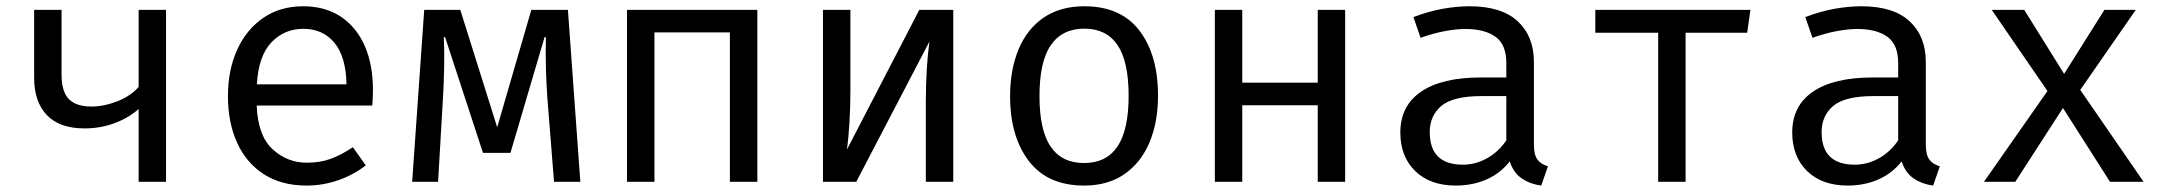

<svg xmlns="http://www.w3.org/2000/svg" viewBox="-20 -571 6809 603"><path d="M501.5 -540V0H415.4V-228.7Q384.6 -201 340.3 -184.4Q295.9 -167.7 245.6 -167.7Q167.2 -167.7 127.2 -209.5Q87.2 -251.3 87.2 -326.7V-540H173.3V-336.9Q173.3 -283.1 196.4 -259.7Q219.5 -236.4 267.2 -236.4Q306.2 -236.4 348.2 -252.8Q390.3 -269.2 415.4 -297.9V-540Z M786.2 -239.5Q789.7 -145.6 835.6 -102.8Q881.5 -60 944.1 -60Q985.6 -60 1019 -72.3Q1052.3 -84.6 1088.2 -108.7L1128.7 -51.8Q1091.3 -22.1 1042.6 -5.1Q993.8 11.8 943.1 11.8Q864.1 11.8 809 -23.6Q753.8 -59 724.9 -122.3Q695.9 -185.6 695.9 -269.2Q695.9 -351.3 724.9 -414.9Q753.8 -478.5 806.9 -514.9Q860 -551.3 931.8 -551.3Q1033.8 -551.3 1092.6 -480.5Q1151.3 -409.7 1151.3 -286.7Q1151.3 -272.8 1150.5 -260.5Q1149.7 -248.2 1149.2 -239.5ZM932.8 -480.5Q872.8 -480.5 832.3 -437.9Q791.8 -395.4 786.7 -306.2H1068.2Q1066.7 -392.8 1030.3 -436.7Q993.8 -480.5 932.8 -480.5Z M1763.6 -540 1802.6 0H1720L1699 -264.1Q1695.9 -307.7 1694.6 -353.8Q1693.3 -400 1694.4 -454.4H1690.3L1583.1 -90.8H1496.9L1377.9 -454.4H1373.8Q1375.9 -410.3 1374.9 -359.5Q1373.8 -308.7 1371.3 -265.6L1355.9 0H1274.4L1312.3 -540H1425.6L1541.5 -171.3L1648.7 -540Z M2272.3 0V-469.2H2035.4V0H1949.2V-540H2358.5V0Z M2973.8 -540V0H2887.7V-252.8Q2887.7 -305.6 2890.8 -354.6Q2893.8 -403.6 2899 -440.5L2669.2 0H2564.6V-540H2650.8V-287.7Q2650.8 -235.4 2647.7 -184.4Q2644.6 -133.3 2640 -101.5L2867.2 -540Z M3385.6 -551.3Q3500 -551.3 3558.5 -474.9Q3616.9 -398.5 3616.9 -270.3Q3616.9 -187.7 3590.3 -124.1Q3563.6 -60.5 3511.8 -24.4Q3460 11.8 3384.6 11.8Q3270.3 11.8 3211.3 -65.1Q3152.3 -142.1 3152.3 -269.2Q3152.3 -352.3 3179 -416.2Q3205.6 -480 3257.7 -515.6Q3309.7 -551.3 3385.6 -551.3ZM3385.6 -481Q3315.9 -481 3280.3 -429.2Q3244.6 -377.4 3244.6 -269.2Q3244.6 -162.1 3279.7 -110.5Q3314.9 -59 3384.6 -59Q3454.4 -59 3489.5 -110.8Q3524.6 -162.6 3524.6 -270.3Q3524.6 -377.9 3489.7 -429.5Q3454.9 -481 3385.6 -481Z M4118.5 0V-240.5H3881.5V0H3795.4V-540H3881.5V-311.3H4118.5V-540H4204.6V0Z M4797.4 -117.9Q4797.4 -85.1 4808.2 -70.3Q4819 -55.4 4841.5 -48.7L4820.5 11.8Q4785.6 7.2 4759.5 -10.5Q4733.3 -28.2 4721.5 -64.1Q4692.3 -26.7 4648.5 -7.4Q4604.6 11.8 4552.3 11.8Q4471.3 11.8 4424.6 -33.8Q4377.9 -79.5 4377.9 -154.9Q4377.9 -238.5 4443.1 -283.1Q4508.2 -327.7 4631.3 -327.7H4710.8V-372.8Q4710.8 -431.3 4676.7 -455.6Q4642.6 -480 4582.1 -480Q4555.4 -480 4519.5 -473.6Q4483.6 -467.2 4441.5 -452.3L4419 -517.4Q4468.2 -535.9 4512.1 -543.6Q4555.9 -551.3 4595.4 -551.3Q4695.9 -551.3 4746.7 -504.1Q4797.4 -456.9 4797.4 -376.9ZM4574.4 -53.8Q4614.4 -53.8 4650.5 -74.1Q4686.7 -94.4 4710.8 -130.3V-269.2H4632.8Q4543.6 -269.2 4506.9 -238.5Q4470.3 -207.7 4470.3 -155.9Q4470.3 -53.8 4574.4 -53.8Z M5477.4 -540 5467.2 -468.2H5273.8V0H5187.7V-468.2H4990.3V-540Z M6028.2 -117.9Q6028.2 -85.1 6039 -70.3Q6049.7 -55.4 6072.3 -48.7L6051.3 11.8Q6016.4 7.2 5990.3 -10.5Q5964.1 -28.2 5952.3 -64.1Q5923.1 -26.7 5879.2 -7.4Q5835.4 11.8 5783.1 11.8Q5702.1 11.8 5655.4 -33.8Q5608.7 -79.5 5608.7 -154.9Q5608.7 -238.5 5673.8 -283.1Q5739 -327.7 5862.1 -327.7H5941.5V-372.8Q5941.5 -431.3 5907.4 -455.6Q5873.3 -480 5812.8 -480Q5786.2 -480 5750.3 -473.6Q5714.4 -467.2 5672.3 -452.3L5649.7 -517.4Q5699 -535.9 5742.8 -543.6Q5786.7 -551.3 5826.2 -551.3Q5926.7 -551.3 5977.4 -504.1Q6028.2 -456.9 6028.2 -376.9ZM5805.1 -53.8Q5845.1 -53.8 5881.3 -74.1Q5917.4 -94.4 5941.5 -130.3V-269.2H5863.6Q5774.4 -269.2 5737.7 -238.5Q5701 -207.7 5701 -155.9Q5701 -53.8 5805.1 -53.8Z M6309.2 0H6210.8L6410.3 -285.1L6235.4 -540H6337.4L6462.6 -339L6589.2 -540H6687.7L6513.3 -288.7L6712.3 0H6606.7L6459 -231.8Z"/></svg>

Font: FiraCode Nerd Font Mono
Style: Regular
Weight: 400
Monospace: yes
Designer: Carrois Corporate, Edenspiekermann AG, Nikita Prokopov
Foundry: Carrois Corporate, Edenspiekermann AG, Nikita Prokopov
Version: Version 6.002;Nerd Fonts 3.4.0